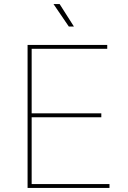

<svg xmlns="http://www.w3.org/2000/svg" viewBox="-20 -920 628 940"><path d="M115 0H516V-19H135V-346H476V-365H135V-681H505V-700H115ZM342 -790 272 -900H242L317 -790Z"/></svg>

Font: Chess Sans Thin
Style: Regular
Weight: 100
Designer: Wolf Bōese
Foundry: Wolf Bōese
Version: Version 7.223;Glyphs 3.3 (3306)